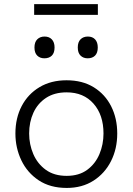

<svg xmlns="http://www.w3.org/2000/svg" viewBox="-20 -892 637 922"><path d="M300.5 10.5Q221 10.5 166 -26Q111 -62.5 82.5 -122.2Q54 -182 54 -251Q54 -325 84.2 -382.8Q114.5 -440.5 169.8 -473.5Q225 -506.5 299.5 -506.5Q376 -506.5 430.5 -472.8Q485 -439 514 -381.2Q543 -323.5 543 -251Q543 -177.5 513.2 -118.5Q483.5 -59.5 429 -24.5Q374.5 10.5 300.5 10.5ZM300 -47.5Q359.5 -47.5 398.8 -76.5Q438 -105.5 457.5 -152Q477 -198.5 477 -251Q477 -340 429.2 -394.2Q381.5 -448.5 300 -448.5Q241.5 -448.5 201.2 -422Q161 -395.5 140.5 -350.8Q120 -306 120 -251Q120 -198.5 140 -152Q160 -105.5 200 -76.5Q240 -47.5 300 -47.5ZM401 -612Q380 -612 366.8 -625Q353.5 -638 353.5 -664Q353.5 -690 366.8 -703.2Q380 -716.5 402 -716.5Q424 -716.5 436.8 -702.8Q449.5 -689 449.5 -664Q449.5 -638 436.5 -625Q423.5 -612 401 -612ZM193 -612Q172 -612 158.8 -625Q145.5 -638 145.5 -664Q145.5 -690 159 -703.2Q172.5 -716.5 194 -716.5Q216 -716.5 229 -702.8Q242 -689 242 -664Q242 -638 229 -625Q216 -612 193 -612ZM144 -820.5V-872H450V-820.5Z"/></svg>

Font: Commissioner Light
Style: Regular
Weight: 300
Designer: Kostas Bartsokas
Foundry: Kostas Bartsokas
Version: Version 1.000; ttfautohint (v1.8.3)